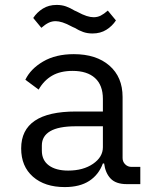

<svg xmlns="http://www.w3.org/2000/svg" viewBox="-20 -748 640 780"><path d="M495 0Q451 0 429.5 -22.5Q408 -45 403 -84H398Q381 -38 342.5 -13Q304 12 243 12Q162 12 114 -30Q66 -72 66 -145Q66 -295 288 -295H398V-346Q398 -402 366 -431Q334 -460 275 -460Q225 -460 191.5 -440.5Q158 -421 137 -384L83 -424Q104 -468 155 -498Q206 -528 280 -528Q371 -528 424.5 -481.5Q478 -435 478 -354V-106Q478 -91 488.5 -80.5Q499 -70 514 -70H550V0ZM398 -150V-235H288Q218 -235 184 -215Q150 -195 150 -157V-136Q150 -97 178.5 -76Q207 -55 257 -55Q318 -55 358 -82.5Q398 -110 398 -150ZM283 -635 276 -638 272 -640Q250 -652 234 -657Q218 -662 206 -662Q191 -662 177.5 -655.5Q164 -649 148 -635L115 -675Q130 -698 154 -713Q178 -728 210 -728Q231 -728 248 -722Q265 -716 283 -705L290 -702L294 -700Q316 -688 332 -683Q348 -678 360 -678Q376 -678 389 -684.5Q402 -691 418 -705L451 -665Q436 -642 412 -627Q388 -612 356 -612Q335 -612 318 -618Q301 -624 283 -635Z"/></svg>

Font: iA Writer Quattro V
Style: Regular
Weight: 400
Designer: Mike Abbink, Paul van der Laan, Pieter van Rosmalen, Oliver Reichenstein
Foundry: Information Architects Inc.
Version: Version 2.000